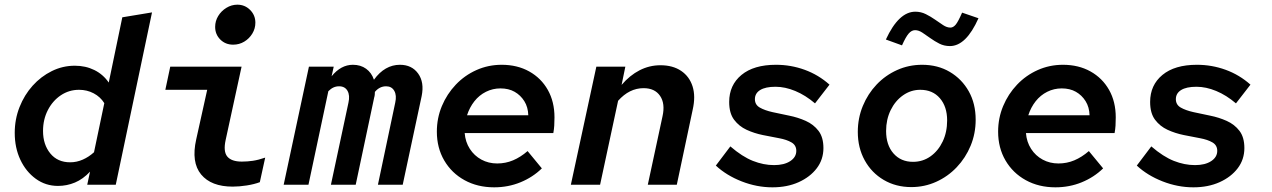

<svg xmlns="http://www.w3.org/2000/svg" viewBox="-20 -790 5440 821"><path d="M228 5Q175 5 133 -25.5Q91 -56 67 -107Q43 -158 43 -222Q43 -280 63.5 -332Q84 -384 119.5 -423.5Q155 -463 201.5 -486Q248 -509 300 -509Q346 -509 383.5 -490.5Q421 -472 445 -437L503 -716L630 -737L475 0H353L365 -56Q335 -24 300.5 -9.5Q266 5 228 5ZM164 -230Q164 -172 195 -134Q226 -96 280 -96Q308 -96 334 -107.5Q360 -119 382 -139L426 -349Q409 -376 380.5 -391Q352 -406 318 -406Q275 -406 240 -382.5Q205 -359 184.5 -319Q164 -279 164 -230Z M977 -599Q944 -599 922 -621Q900 -643 900 -675Q900 -700 913 -721.5Q926 -743 948 -756.5Q970 -770 995 -770Q1027 -770 1049.5 -747.5Q1072 -725 1072 -693Q1072 -668 1059 -646.5Q1046 -625 1024.5 -612Q1003 -599 977 -599ZM975 8Q883 8 840 -44Q797 -96 819 -194L866 -406H687L708 -505H1013L945 -192Q934 -142 952 -120.5Q970 -99 1014 -99Q1038 -99 1061.5 -102.5Q1085 -106 1114 -116L1091 -11Q1067 -2 1035 3Q1003 8 975 8Z M1193 0 1301 -505H1407L1398 -464Q1438 -513 1489 -513Q1522 -513 1545.5 -496Q1569 -479 1579 -449Q1602 -481 1630 -497Q1658 -513 1690 -513Q1741 -513 1768 -475.5Q1795 -438 1783 -379L1702 0H1596L1670 -351Q1677 -382 1666 -401.5Q1655 -421 1631 -421Q1603 -421 1583 -397Q1583 -392 1582.5 -385.5Q1582 -379 1580 -373L1501 0H1395L1470 -351Q1477 -382 1466 -401.5Q1455 -421 1430 -421Q1417 -421 1406 -416Q1395 -411 1384 -400L1299 0Z M2093 11Q2022 11 1966.5 -19.5Q1911 -50 1879.5 -104Q1848 -158 1848 -227Q1848 -285 1869.5 -336.5Q1891 -388 1929 -428Q1967 -468 2017.5 -490.5Q2068 -513 2125 -513Q2192 -513 2243 -484.5Q2294 -456 2322.5 -405.5Q2351 -355 2351 -288Q2351 -269 2350 -253Q2349 -237 2346 -221H1967Q1970 -183 1989 -153.5Q2008 -124 2038.5 -107.5Q2069 -91 2106 -91Q2142 -91 2174 -104.5Q2206 -118 2236 -144L2297 -70Q2258 -32 2205.5 -10.5Q2153 11 2093 11ZM1977 -297H2239Q2238 -332 2222 -357.5Q2206 -383 2180.5 -397.5Q2155 -412 2120 -412Q2087 -412 2058 -397.5Q2029 -383 2008.5 -357Q1988 -331 1977 -297Z M2421 0 2530 -505H2654L2638 -427Q2673 -468 2715 -489.5Q2757 -511 2804 -511Q2857 -511 2892.5 -487Q2928 -463 2941.5 -420.5Q2955 -378 2942 -321L2874 0H2750L2813 -293Q2825 -347 2802.5 -380Q2780 -413 2732 -413Q2671 -413 2623 -359L2546 0Z M3283 11Q3216 11 3151 -14.5Q3086 -40 3041 -82L3103 -164Q3154 -120 3199.5 -102Q3245 -84 3290 -84Q3333 -84 3359 -101Q3385 -118 3385 -145Q3385 -169 3364.5 -181Q3344 -193 3311.5 -199Q3279 -205 3242 -212.5Q3205 -220 3172.5 -235Q3140 -250 3119 -278Q3098 -306 3098 -354Q3098 -426 3150.5 -469.5Q3203 -513 3298 -513Q3362 -513 3421 -491.5Q3480 -470 3527 -428L3465 -348Q3424 -383 3380.5 -401Q3337 -419 3296 -419Q3253 -419 3230.5 -405Q3208 -391 3208 -366Q3208 -342 3229 -330Q3250 -318 3283.5 -310.5Q3317 -303 3354.5 -295.5Q3392 -288 3425.5 -273Q3459 -258 3480 -230.5Q3501 -203 3501 -157Q3501 -108 3472.5 -70.5Q3444 -33 3395 -11Q3346 11 3283 11Z M3877 10Q3811 10 3759 -20.5Q3707 -51 3677.5 -104.5Q3648 -158 3648 -226Q3648 -285 3669.5 -337Q3691 -389 3728.5 -428.5Q3766 -468 3816 -490.5Q3866 -513 3923 -513Q3990 -513 4041.5 -482.5Q4093 -452 4122.5 -399.5Q4152 -347 4152 -278Q4152 -219 4130.5 -167Q4109 -115 4071 -75Q4033 -35 3983 -12.5Q3933 10 3877 10ZM3884 -98Q3926 -98 3959 -121.5Q3992 -145 4011 -185Q4030 -225 4030 -275Q4030 -334 3999 -370Q3968 -406 3915 -406Q3875 -406 3841.5 -382.5Q3808 -359 3788.5 -319Q3769 -279 3769 -230Q3769 -170 3800.5 -134Q3832 -98 3884 -98ZM3837 -596 3768 -621Q3823 -740 3894 -740Q3918 -740 3939 -729.5Q3960 -719 3978.5 -706Q3997 -693 4013 -682.5Q4029 -672 4044 -672Q4056 -672 4066.5 -684.5Q4077 -697 4094 -736L4164 -712Q4111 -593 4042 -593Q4017 -593 3996.5 -603.5Q3976 -614 3958 -627Q3940 -640 3924 -650.5Q3908 -661 3893 -661Q3878 -661 3865.5 -646.5Q3853 -632 3837 -596Z M4493 11Q4422 11 4366.5 -19.5Q4311 -50 4279.5 -104Q4248 -158 4248 -227Q4248 -285 4269.5 -336.5Q4291 -388 4329 -428Q4367 -468 4417.5 -490.5Q4468 -513 4525 -513Q4592 -513 4643 -484.5Q4694 -456 4722.5 -405.5Q4751 -355 4751 -288Q4751 -269 4750 -253Q4749 -237 4746 -221H4367Q4370 -183 4389 -153.5Q4408 -124 4438.5 -107.5Q4469 -91 4506 -91Q4542 -91 4574 -104.5Q4606 -118 4636 -144L4697 -70Q4658 -32 4605.5 -10.5Q4553 11 4493 11ZM4377 -297H4639Q4638 -332 4622 -357.5Q4606 -383 4580.5 -397.5Q4555 -412 4520 -412Q4487 -412 4458 -397.5Q4429 -383 4408.5 -357Q4388 -331 4377 -297Z M5083 11Q5016 11 4951 -14.5Q4886 -40 4841 -82L4903 -164Q4954 -120 4999.5 -102Q5045 -84 5090 -84Q5133 -84 5159 -101Q5185 -118 5185 -145Q5185 -169 5164.5 -181Q5144 -193 5111.5 -199Q5079 -205 5042 -212.5Q5005 -220 4972.5 -235Q4940 -250 4919 -278Q4898 -306 4898 -354Q4898 -426 4950.5 -469.5Q5003 -513 5098 -513Q5162 -513 5221 -491.5Q5280 -470 5327 -428L5265 -348Q5224 -383 5180.5 -401Q5137 -419 5096 -419Q5053 -419 5030.5 -405Q5008 -391 5008 -366Q5008 -342 5029 -330Q5050 -318 5083.5 -310.5Q5117 -303 5154.5 -295.5Q5192 -288 5225.5 -273Q5259 -258 5280 -230.5Q5301 -203 5301 -157Q5301 -108 5272.5 -70.5Q5244 -33 5195 -11Q5146 11 5083 11Z"/></svg>

Font: Red Hat Mono SemiBold
Style: Italic
Weight: 600
Italic angle: -12°
Monospace: yes
Designer: Pentagram, MCKL
Foundry: MCKL
Version: Version 1.030